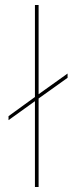

<svg xmlns="http://www.w3.org/2000/svg" viewBox="-20 -750 317 770"><path d="M251 -455.1V-438L134.8 -355V0H120.1V-344.2L14.2 -268.1V-284.2L117.2 -358.9L120.1 -360.8V-730H134.8V-372.1Z"/></svg>

Font: Human Sans Thin
Style: Regular
Weight: 100
Designer: Tim Radville
Foundry: Continuum
Version: Version 1.000;FEAKit 1.0